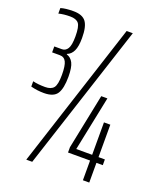

<svg xmlns="http://www.w3.org/2000/svg" viewBox="-130 -771 704 851"><g transform="rotate(20 221.5 -345.0)"><path d="M7 -312V-337Q31 -331 65 -331Q93 -331 105 -346Q117 -361 117 -407Q117 -450 108 -468Q99 -486 78 -486H42V-514H78Q95 -514 105 -530Q115 -546 115 -588Q115 -634 103.5 -648.5Q92 -663 63 -663Q33 -663 9 -657V-683Q31 -690 69 -690Q111 -690 128 -667.5Q145 -645 145 -591Q145 -551 135 -530Q125 -509 106 -502V-500Q126 -494 136.5 -473.5Q147 -453 147 -409Q147 -354 131 -329Q115 -304 69 -304Q37 -304 7 -312ZM97 0 320 -688H349L125 0ZM364 0V-93H260V-118L313 -378H342L289 -120H364V-273H394V-120H424V-93H394V0Z"/></g></svg>

Font: Saira Ultra Condensed Thin
Style: Regular
Weight: 100
Width: 1
Designer: Hector Gatti with collaboration of the Omnibus-Type team
Foundry: Omnibus-Type
Version: Version 1.001; ttfautohint (v1.8)